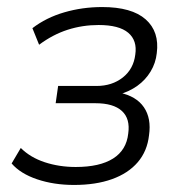

<svg xmlns="http://www.w3.org/2000/svg" viewBox="-20 -517 516 545"><path d="M190 8Q133 8 85.5 -8Q38 -24 13 -53L39 -97Q66 -70 107 -56.5Q148 -43 195 -43Q263 -43 301 -67Q339 -91 344 -138Q350 -180 326 -202Q302 -224 251 -224H138L145 -273H254Q298 -273 328.5 -297Q359 -321 364 -362Q370 -402 344 -424Q318 -446 260 -446Q214 -446 172 -432.5Q130 -419 91 -390L72 -437Q111 -467 162.5 -482Q214 -497 270 -497Q354 -497 393.5 -462Q433 -427 425 -366Q422 -338 407.5 -314Q393 -290 370 -273.5Q347 -257 318 -249L319 -254Q367 -244 388.5 -212.5Q410 -181 403 -133Q398 -88 371 -56.5Q344 -25 298 -8.5Q252 8 190 8Z"/></svg>

Font: Nunito Sans 10pt SemiCondensed Light
Style: Italic
Weight: 300
Width: 4
Italic angle: -9°
Designer: Vernon Adams
Foundry: Vernon Adams
Version: Version 3.101;gftools[0.9.27]